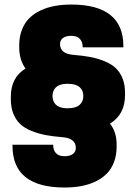

<svg xmlns="http://www.w3.org/2000/svg" viewBox="-20 -814 600 848"><path d="M532.2 -394Q532.2 -308.1 465.8 -268.1Q495.1 -231.4 495.1 -175.8V-166Q495.1 -127.9 483.2 -97.2Q471.2 -66.4 450.4 -45.9Q429.7 -25.4 400.4 -11.7Q371.1 2 337.6 8.1Q304.2 14.2 265.1 14.2Q35.2 14.2 35.2 -169.9V-174.8H214.8Q214.8 -150.4 227.5 -137.2Q240.2 -124 265.1 -124Q289.1 -124 302 -134Q314.9 -144 314.9 -160.2Q314.9 -203.1 256.8 -208Q213.9 -211.4 181.6 -217.5Q149.4 -223.6 119.1 -235.8Q88.9 -248 69.8 -265.6Q50.8 -283.2 39.3 -311Q27.8 -338.9 27.8 -376V-386.2Q27.8 -472.2 92.8 -511.2Q64.9 -549.8 64.9 -604V-613.8Q64.9 -651.9 76.9 -682.6Q88.9 -713.4 109.6 -733.9Q130.4 -754.4 159.7 -768.1Q189 -781.7 222.4 -787.8Q255.9 -793.9 294.9 -793.9Q524.9 -793.9 524.9 -609.9V-605H345.2Q345.2 -629.4 332.5 -642.6Q319.8 -655.8 294.9 -655.8Q270.5 -655.8 257.8 -646Q245.1 -636.2 245.1 -620.1Q245.1 -576.7 303.2 -571.8Q346.2 -568.4 378.4 -562.3Q410.6 -556.2 440.9 -543.9Q471.2 -531.7 490.2 -514.2Q509.3 -496.6 520.8 -468.8Q532.2 -440.9 532.2 -403.8ZM279.8 -443.8H272Q240.7 -442.4 226.3 -427.7Q211.9 -413.1 211.9 -390.1Q211.9 -366.7 226.3 -352.1Q240.7 -337.4 272 -335.9H279.8Q314.9 -335.9 331.5 -350.8Q348.1 -365.7 348.1 -390.1Q348.1 -414.6 331.5 -429.2Q314.9 -443.8 279.8 -443.8Z"/></svg>

Font: Cooper Hewitt
Style: Heavy
Weight: 713
Designer: Village Type and Design LLC
Foundry: Cooper Hewitt Smithsonian Design Museum
Version: 1.000